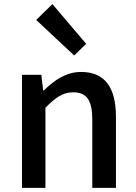

<svg xmlns="http://www.w3.org/2000/svg" viewBox="-20 -914 664 934"><path d="M87 0H201V-390C250 -439 285 -465 336 -465C401 -465 429 -427 429 -332V0H544V-346C544 -486 492 -564 375 -564C300 -564 244 -523 193 -474H190L181 -550H87ZM341 -644 399 -701 235 -894 156 -817Z"/></svg>

Font: Source Han Sans KR Medium
Style: Regular
Weight: 500
Designer: Ryoko NISHIZUKA (kana & ideographs); Paul D. Hunt (Latin, Greek & Cyrillic); Wenlong ZHANG (bopomofo); Sandoll Communica
Foundry: Adobe Systems Incorporated
Version: Version 1.001;PS 1.001;hotconv 1.0.78;makeotf.lib2.5.61930